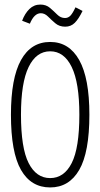

<svg xmlns="http://www.w3.org/2000/svg" viewBox="-20 -811 440 842"><path d="M200 11Q116 11 72 -66Q28 -143 28 -308Q28 -468 72 -547.5Q116 -627 200 -627Q283 -627 327.5 -547.5Q372 -468 372 -308Q372 -143 327.5 -66Q283 11 200 11ZM200 -30Q261 -30 294.5 -96Q328 -162 328 -308Q328 -448 294.5 -517Q261 -586 200 -586Q139 -586 105.5 -517Q72 -448 72 -308Q72 -162 105.5 -96Q139 -30 200 -30ZM311 -779 342 -763Q325 -728 308 -711Q291 -694 266 -694Q240 -694 222.5 -709Q205 -724 190.5 -738.5Q176 -753 159 -753Q130 -753 111 -707L77 -720Q89 -752 109 -771.5Q129 -791 157 -791Q182 -791 199 -776.5Q216 -762 231 -747Q246 -732 265 -732Q279 -732 289 -742.5Q299 -753 311 -779Z"/></svg>

Font: Inconsolata Condensed Light
Style: Regular
Weight: 300
Width: 3
Monospace: yes
Designer: Raph Levien, Cyreal, Brenton Simpson
Foundry: Raph Levien, Cyreal, Google
Version: Version 3.001; ttfautohint (v1.8.2.53-6de2)